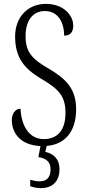

<svg xmlns="http://www.w3.org/2000/svg" viewBox="-20 -744 451 991"><path d="M191 227C250 227 287 193 287 129C287 75 254 48 214 40L221 9C315 2 373 -65 373 -180C373 -289 317 -339 231 -390C144 -440 112 -476 112 -558C112 -634 146 -687 212 -687C278 -687 311 -631 311 -560C340 -560 358 -575 358 -612C358 -665 308 -724 217 -724C122 -724 58 -654 58 -556C58 -443 108 -389 190 -339C278 -287 318 -253 318 -161C318 -74 278 -26 206 -26C130 -26 90 -95 86 -183C58 -183 41 -155 41 -125C41 -56 86 5 189 10L178 67C217 73 241 90 241 130C241 174 219 192 184 192C171 192 154 189 136 184V217C154 224 175 227 191 227Z"/></svg>

Font: Noto Serif Lao ExtraCondensed Light
Style: Regular
Weight: 300
Width: 2
Designer: Monotype Design Team
Foundry: Monotype Imaging Inc.
Version: Version 2.003